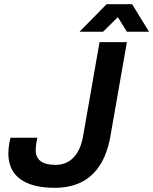

<svg xmlns="http://www.w3.org/2000/svg" viewBox="-20 -888 734 920"><path d="M242 12Q135 12 77.5 -29.5Q20 -71 20 -153Q20 -163 21.5 -179.5Q23 -196 30 -228H159Q153 -200 152 -186.5Q151 -173 151 -168Q151 -134 174.5 -116Q198 -98 246 -98Q299 -98 333 -134Q367 -170 378 -235L457 -686H588L509 -235Q494 -151 458.5 -96Q423 -41 368.5 -14.5Q314 12 242 12ZM361 -736 491 -868H613L694 -736H588L523 -841L579 -840L474 -736Z"/></svg>

Font: Archivo SemiBold SemiBold
Style: Italic
Weight: 600
Italic angle: -10°
Version: Version 2.001